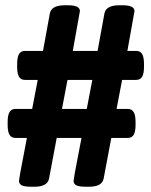

<svg xmlns="http://www.w3.org/2000/svg" viewBox="-20 -706 574 728"><path d="M52 -21 57 -52Q59 -63 82 -183H39Q23 -183 16 -195Q9 -207 9 -233V-243Q9 -269 16 -281Q23 -293 39 -293H102L123 -403H75Q59 -403 52 -415Q45 -427 45 -453V-463Q45 -489 52 -501Q59 -513 75 -513H143L169 -655Q175 -686 225 -686H238Q283 -686 283 -664L256 -513H350L376 -655Q382 -686 432 -686H445Q490 -686 490 -664L463 -513H496Q512 -513 519 -501Q526 -489 526 -463V-453Q526 -427 519 -415Q512 -403 496 -403H443L422 -293H464Q480 -293 487 -281Q494 -269 494 -243V-233Q494 -207 487 -195Q480 -183 464 -183H402L373 -29Q367 2 318 2H305Q281 2 270 -3Q259 -8 259 -21L264 -52Q266 -63 289 -183H195L166 -29Q160 2 111 2H98Q74 2 63 -3Q52 -8 52 -21ZM309 -293 330 -403H236L215 -293Z"/></svg>

Font: Asap-Bold
Style: Bold
Weight: 700
Designer: Pablo Cosgaya
Foundry: Omnibus-Type
Version: Version 2.000; ttfautohint (v1.8)